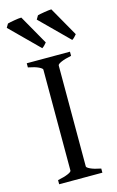

<svg xmlns="http://www.w3.org/2000/svg" viewBox="-144 -891 575 943"><g transform="rotate(-15 143.5 -420.0)"><path d="M34.2 0V-21Q67.4 -27.8 86.2 -35.9Q105 -43.9 105 -50.8V-564Q105 -569.8 87.2 -578.6Q69.3 -587.4 34.2 -594.2V-615.2H253.9V-594.2Q220.7 -587.4 201.9 -579.1Q183.1 -570.8 183.1 -564V-50.8Q183.1 -44.9 200.9 -36.4Q218.8 -27.8 253.9 -21V0ZM-15.6 -808.6 -4.4 -827.6Q5.9 -830.6 29.5 -834.7Q53.2 -838.9 66.4 -838.9L150.9 -689.9Q146 -684.1 140.4 -678Q134.8 -671.9 127 -667ZM137.2 -809.6 148.4 -828.6Q158.7 -831.5 182.4 -835.4Q206.1 -839.4 219.2 -839.8L303.7 -690.9Q298.8 -685.1 293.2 -679Q287.6 -672.9 279.8 -668Z"/></g></svg>

Font: Akkhara
Style: Regular
Weight: 400
Designer: J. Victor Gaultney
Version: Version 1.00 June 13, 2006, initial release